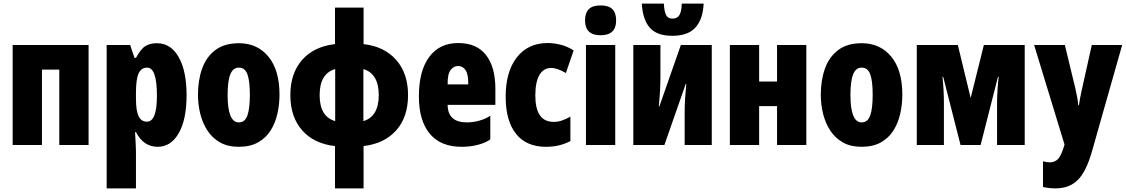

<svg xmlns="http://www.w3.org/2000/svg" viewBox="-20 -802 6229 1062"><path d="M50 0V-553H470V0H308V-417H212V0Z M570 240V-553H700L724 -482H732Q760 -533 785.5 -548Q811 -563 848 -563Q925 -563 968.5 -486Q1012 -409 1012 -275Q1012 -142 969 -66Q926 10 852 10Q815 10 785 -9Q755 -28 732 -71H727Q729 -34 730.5 -7.5Q732 19 732 35V240ZM793 -129Q848 -129 848 -273Q848 -428 794 -428Q761 -428 746.5 -395.5Q732 -363 732 -288V-256Q732 -190 746.5 -159.5Q761 -129 793 -129Z M1300 10Q1240 10 1197.5 -14Q1155 -38 1128 -79Q1101 -120 1088 -171.5Q1075 -223 1075 -278Q1075 -358 1098 -422.5Q1121 -487 1171 -525Q1221 -563 1302 -563Q1403 -563 1464.5 -489Q1526 -415 1526 -278Q1526 -225 1514.5 -173.5Q1503 -122 1477 -80.5Q1451 -39 1407.5 -14.5Q1364 10 1300 10ZM1301 -125Q1335 -125 1348.5 -163.5Q1362 -202 1362 -278Q1362 -354 1348.5 -391Q1335 -428 1301 -428Q1269 -428 1254 -391Q1239 -354 1239 -276Q1239 -125 1301 -125Z M1833 240V6Q1717 -7 1651.5 -81Q1586 -155 1586 -276Q1586 -397 1651.5 -471Q1717 -545 1833 -558V-760H1991V-558Q2106 -545 2171.5 -470.5Q2237 -396 2237 -276Q2237 -155 2172 -81.5Q2107 -8 1991 6V240ZM1748 -276Q1748 -157 1834 -132V-420Q1748 -395 1748 -276ZM2075 -276Q2075 -394 1990 -420V-132Q2075 -158 2075 -276Z M2534 10Q2417 10 2357 -62.5Q2297 -135 2297 -269Q2297 -410 2354 -487Q2411 -564 2515 -564Q2616 -564 2668 -498Q2720 -432 2720 -310V-222H2456Q2457 -125 2562 -125Q2597 -125 2632.5 -135Q2668 -145 2692 -162V-31Q2666 -12 2623.5 -1Q2581 10 2534 10ZM2456 -335H2570Q2571 -390 2555.5 -413.5Q2540 -437 2514 -437Q2489 -437 2472 -414Q2455 -391 2456 -335Z M3000 10Q2891 10 2834 -62Q2777 -134 2777 -267Q2777 -406 2839 -485Q2901 -564 3009 -564Q3044 -564 3081.5 -554.5Q3119 -545 3153 -523L3110 -398Q3063 -426 3029 -426Q2986 -426 2963.5 -387Q2941 -348 2941 -274Q2941 -130 3039 -128Q3064 -127 3088.5 -135.5Q3113 -144 3135 -157V-22Q3108 -7 3074 1.5Q3040 10 3000 10Z M3302 -607Q3216 -607 3216 -689Q3216 -730 3236.5 -751Q3257 -772 3302 -772Q3347 -772 3367.5 -751Q3388 -730 3388 -689Q3388 -607 3302 -607ZM3221 0V-553H3383V0Z M3483 0V-553H3633V-383Q3633 -342 3631 -304.5Q3629 -267 3624 -213H3627L3746 -553H3917V0H3767V-180Q3767 -219 3769.5 -258Q3772 -297 3776 -338H3773L3655 0ZM3699 -604Q3613 -604 3574 -649Q3535 -694 3530 -782H3652Q3654 -740 3664 -719.5Q3674 -699 3699 -699Q3727 -699 3738.5 -719.5Q3750 -740 3751 -782H3872Q3868 -695 3826.5 -649.5Q3785 -604 3699 -604Z M4017 0V-553H4179V-351H4278V-553H4440V0H4278V-215H4179V0Z M4745 10Q4685 10 4642.5 -14Q4600 -38 4573 -79Q4546 -120 4533 -171.5Q4520 -223 4520 -278Q4520 -358 4543 -422.5Q4566 -487 4616 -525Q4666 -563 4747 -563Q4848 -563 4909.5 -489Q4971 -415 4971 -278Q4971 -225 4959.5 -173.5Q4948 -122 4922 -80.5Q4896 -39 4852.5 -14.5Q4809 10 4745 10ZM4746 -125Q4780 -125 4793.5 -163.5Q4807 -202 4807 -278Q4807 -354 4793.5 -391Q4780 -428 4746 -428Q4714 -428 4699 -391Q4684 -354 4684 -276Q4684 -125 4746 -125Z M5051 0V-553H5278L5349 -260L5422 -553H5648V0H5495V-230Q5495 -265 5497.5 -304Q5500 -343 5504 -377H5500L5404 0H5293L5197 -377H5193Q5197 -340 5199 -304Q5201 -268 5201 -229V0Z M5819 240Q5800 240 5782.5 238Q5765 236 5749 232V90Q5769 96 5786 96Q5816 96 5833.5 76Q5851 56 5867 2L5868 -3L5700 -553H5870L5928 -313Q5934 -288 5938.5 -262.5Q5943 -237 5944 -220H5948Q5950 -237 5954 -258.5Q5958 -280 5965 -311L6019 -553H6187L6020 35Q5988 148 5941 194Q5894 240 5819 240Z"/></svg>

Font: Noto Sans ExtraCondensed Black
Style: Regular
Weight: 900
Width: 2
Designer: Monotype Design Team
Foundry: Monotype Imaging Inc.
Version: Version 2.013; ttfautohint (v1.8.4.7-5d5b)